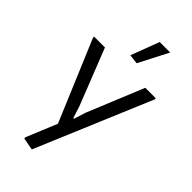

<svg xmlns="http://www.w3.org/2000/svg" viewBox="-307 -880 1178 1178"><g transform="rotate(45 282.5 -290.5)"><path d="M155 205 154 196 237 -5 16 -530V-540H110L255 -172L279 -96H285L309 -172L460 -540H551V-530L235 220ZM254 -616 324 -801H415L316 -609Z"/></g></svg>

Font: Encode Sans Normal
Style: Regular
Weight: 400
Designer: Pablo Impallari, Andres Torresi
Foundry: Pablo Impallari, Andres Torresi
Version: Version 1.000; ttfautohint (v1.00) -l 8 -r 50 -G 200 -x 14 -